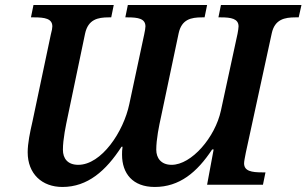

<svg xmlns="http://www.w3.org/2000/svg" viewBox="-20 -734 1218 763"><path d="M228 9C328 9 401 -55 463 -151H467C465 -139 465 -128 465 -119C465 -45 507 9 595 9C693 9 763 -49 823 -140H829L803 0H1025L1035 -49H1022C980 -49 950 -54 950 -85C950 -93 953 -107 957 -128L1060 -602C1072 -657 1111 -665 1154 -665H1167L1178 -714H858L848 -665H858C898 -665 928 -660 928 -629C928 -623 926 -611 924 -600L858 -295C835 -188 741 -79 662 -79C620 -79 601 -106 601 -139C601 -181 612 -234 620 -270L690 -602C702 -657 739 -665 783 -665H793L803 -714H488L478 -665H487C529 -665 558 -660 558 -629C558 -623 556 -611 553 -597L494 -321C471 -210 383 -79 291 -79C249 -79 230 -104 230 -139C230 -181 242 -237 249 -270L318 -600C330 -657 369 -665 412 -665H422L432 -714H113L103 -665H116C158 -665 188 -660 188 -629C188 -623 186 -611 182 -597L109 -251C99 -208 90 -164 90 -129C90 -43 147 9 228 9Z"/></svg>

Font: Noto Serif SemiBold
Style: Italic
Weight: 600
Italic angle: -12°
Designer: Monotype Design Team
Foundry: Monotype Imaging Inc.
Version: Version 2.014